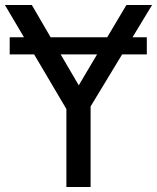

<svg xmlns="http://www.w3.org/2000/svg" viewBox="-25 -747 628 767"><path d="M480 -727.1 403.3 -598.1H177.2L102.1 -727.1H-5.4L70.8 -598.1H13.7V-529.8H111.3L240.2 -311.5V0H336.9V-321.8L462.9 -529.8H561.5V-598.1H504.4L582.5 -727.1ZM217.3 -529.8H362.8L289.6 -406.2Z"/></svg>

Font: SG Kara
Style: Regular
Weight: 400
Designer: Damoon Khanjanzadeh
Version: Version 1.000